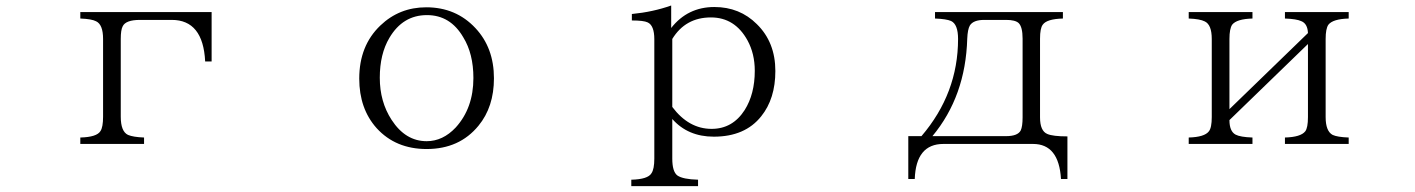

<svg xmlns="http://www.w3.org/2000/svg" viewBox="-20 -567 5040 684"><path d="M266.1 -523.9H733.9V-348.1H710.9Q703.6 -496.1 591.8 -496.1H479Q427.7 -496.1 417 -473.1Q410.2 -460.4 410.2 -428.2V-151.4Q410.2 -98.6 436 -86.4Q454.1 -78.6 493.2 -77.1V-54.2H266.1V-77.1Q325.2 -78.6 337.9 -100.1Q347.2 -113.8 347.2 -151.4V-428.2Q347.2 -479.5 322.3 -491.2Q306.6 -499.5 266.1 -501Z M1498.5 -541Q1604.5 -541 1673.8 -466.8Q1739.7 -396.5 1739.7 -288.1Q1739.7 -186 1684.6 -119.1Q1616.7 -36.1 1500 -36.1Q1389.6 -36.1 1321.8 -110.4Q1259.8 -179.7 1259.8 -287.1Q1259.8 -404.3 1335 -476.1Q1402.8 -541 1498.5 -541ZM1501 -513.2Q1415 -513.2 1367.2 -432.1Q1333 -374.5 1333 -290Q1333 -204.6 1375 -140.1Q1424.3 -64 1500 -64Q1557.6 -64 1603.5 -112.8Q1666.5 -182.1 1666.5 -289.1Q1666.5 -375.5 1630.4 -434.1Q1584.5 -513.2 1501 -513.2Z M2229 96.2V73.2Q2288.1 71.8 2300.8 50.3Q2311 35.6 2311 -2V-427.2Q2311 -476.6 2287.1 -487.3Q2272.9 -494.1 2231 -494.1V-517.1Q2306.2 -524.4 2371.1 -547.4V-467.3Q2429.7 -542 2524.9 -542Q2615.2 -542 2676.3 -481Q2742.2 -416.5 2742.2 -314Q2742.2 -215.3 2691.9 -152.8Q2634.3 -80.1 2522.9 -80.1Q2430.7 -80.1 2375 -143.1V-2Q2375 44.4 2393.1 58.1Q2412.6 71.8 2466.8 73.2V96.2ZM2375 -186Q2433.6 -107.9 2515.1 -107.9Q2589.8 -107.9 2632.8 -174.8Q2668.9 -231.9 2668.9 -314.9Q2668.9 -375.5 2643.1 -422.9Q2598.1 -504.9 2512.7 -504.9Q2421.9 -504.9 2375 -428.2Z M3311 -523.9H3766.6V-501Q3709 -499.5 3694.8 -479Q3685.1 -466.3 3685.1 -429.2V-148.9Q3685.1 -100.6 3710.9 -89.8Q3730.5 -81.1 3782.7 -81.1V70.8H3759.8Q3752.4 -54.2 3660.2 -54.2H3340.8Q3243.2 -54.2 3238.8 70.8H3215.8V-82H3262.7Q3393.1 -234.4 3393.1 -428.2Q3393.1 -480.5 3368.2 -492.2Q3351.6 -499.5 3311 -501ZM3301.8 -82H3564Q3605.5 -82 3616.2 -102.1Q3623 -116.2 3623 -148.9V-429.2Q3623 -471.2 3608.9 -484.9Q3596.7 -496.1 3564 -496.1H3486.8Q3447.3 -496.1 3435.1 -476.1Q3427.2 -462.4 3425.8 -429.2Q3419.9 -224.1 3301.8 -82Z M4214.8 -523.9H4441.9V-501Q4385.7 -499.5 4369.6 -479Q4359.9 -464.8 4359.9 -428.2V-178.2L4639.6 -449.2Q4638.2 -482.9 4615.7 -491.7Q4599.1 -499.5 4557.6 -501V-523.9H4784.7V-501Q4728.5 -499.5 4712.4 -479Q4702.6 -464.8 4702.6 -428.2V-149.9Q4702.6 -99.6 4727.5 -86.4Q4744.1 -78.6 4784.7 -77.1V-54.2H4557.6V-77.1Q4613.8 -78.6 4629.9 -99.1Q4639.6 -111.8 4639.6 -149.9V-410.2L4359.9 -139.2Q4359.9 -99.1 4381.8 -87.4Q4398.4 -78.6 4441.9 -77.1V-54.2H4214.8V-77.1Q4271 -78.6 4286.6 -99.1Q4296.9 -111.8 4296.9 -149.9V-428.2Q4296.9 -479 4272 -490.7Q4254.9 -499.5 4214.8 -501Z"/></svg>

Font: I.Ming
Style: Regular
Weight: 400
Designer: Ichiten Fonts Project
Version: Version 5.10 Mar 24, 2018